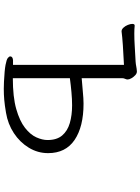

<svg xmlns="http://www.w3.org/2000/svg" viewBox="119 -868 761 1040"><g transform="rotate(90 500.0 -348.5)"><path d="M332 -639 226 -633Q204 -632 182.5 -629.5Q161 -627 151 -626H150Q140 -626 130.5 -636Q121 -646 115.5 -660Q110 -674 110 -684Q110 -697 119 -697H120Q128 -696 139 -695.5Q150 -695 163 -695Q178 -695 194 -695.5Q210 -696 225 -697L314 -702Q328 -703 340 -705.5Q352 -708 367 -709H368Q378 -709 387.5 -700.5Q397 -692 404 -680Q411 -668 411 -659Q411 -652 407.5 -645Q404 -638 404 -629V-410Q435 -412 475 -416Q515 -420 542 -420Q667 -420 738.5 -371.5Q810 -323 810 -228Q810 -172 780.5 -123.5Q751 -75 701.5 -42.5Q652 -10 591 0Q550 7 521 9.5Q492 12 461 12Q453 12 443.5 11.5Q434 11 424 11Q361 8 332 2.5Q303 -3 294.5 -10Q286 -17 286 -23Q286 -36 306 -38H332ZM404 -37Q506 -37 571 -55.5Q636 -74 673 -103Q710 -132 724.5 -164.5Q739 -197 739 -225Q739 -275 714.5 -304Q690 -333 647.5 -345.5Q605 -358 551 -358Q518 -358 479.5 -354.5Q441 -351 404 -346Z"/></g></svg>

Font: QiushuiShotai
Style: Regular
Weight: 600
Designer: Fontworks Inc.
Foundry: Fontworks Inc.
Version: Version 1.250